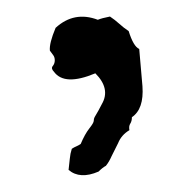

<svg xmlns="http://www.w3.org/2000/svg" viewBox="-20 -139 232 231"><path d="M147.5 -80.1 151.4 -35.2Q153.3 -7.8 138.7 2Q138.7 6.8 136.7 9.8Q134.8 12.7 135.7 17.6Q126 23.4 122.1 33.2L114.3 48.8Q111.3 55.7 107.4 60.5Q103.5 62.5 98.6 67.4Q76.2 77.1 62.5 65.4Q63.5 57.6 64 51.8Q64.5 45.9 66.4 40Q69.3 38.1 71.8 37.1Q74.2 36.1 77.1 34.2Q82 22.5 87.4 15.6Q92.8 8.8 92.8 6.3Q92.8 3.9 93.8 2Q98.6 -5.9 102.5 -13.7Q113.3 -32.2 94.7 -50.8Q57.6 -35.2 44.9 -52.7Q41 -56.6 43.5 -59.6Q45.9 -62.5 45.9 -66.4Q45.9 -70.3 43.9 -72.8Q42 -75.2 40 -78.1Q39.1 -86.9 46.9 -105.5Q69.3 -126 97.7 -115.2Q102.5 -117.2 112.3 -119.1Q118.2 -115.2 123.5 -110.4Q128.9 -105.5 134.8 -101.6Q140.6 -83 147.5 -80.1Z"/></svg>

Font: Mountains of Christmas
Style: Bold
Weight: 700
Designer: Crystal Kluge
Foundry: Font Diner, Inc DBA Tart Workshop
Version: Version 1.002